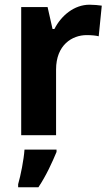

<svg xmlns="http://www.w3.org/2000/svg" viewBox="-20 -574 467 815"><path d="M360 -554C295 -554 240 -508 211 -451H203L182 -544H70V0H218V-279C218 -383 286 -425 348 -425C369 -425 388 -423 399 -420L412 -550C400 -552 377 -554 360 -554ZM220 61H84C81 104 68 170 57 208V221H143C177 170 202 114 220 71Z"/></svg>

Font: Noto Sans Display
Style: Bold
Weight: 700
Designer: Monotype Design Team
Foundry: Monotype Imaging Inc.
Version: Version 1.900